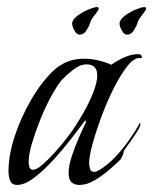

<svg xmlns="http://www.w3.org/2000/svg" viewBox="-20 -521 433 543"><path d="M29 2Q13 2 8.5 -10.5Q4 -23 4 -36Q4 -83 22 -137Q40 -191 69 -240.5Q98 -290 132 -322Q168 -355 217 -355Q237 -355 256.5 -350.5Q276 -346 295 -338Q312 -350 332 -359Q352 -368 373 -368Q378 -368 381 -362V-359Q381 -356 378.5 -356.5Q376 -357 374 -357Q358 -357 339 -332.5Q320 -308 301 -270Q282 -232 266.5 -190Q251 -148 241.5 -113Q232 -78 232 -60Q232 -53 234.5 -44Q237 -35 246 -35Q251 -35 254.5 -37Q258 -39 262 -41Q284 -54 305.5 -76.5Q327 -99 345.5 -125.5Q364 -152 376 -174Q377 -173 377 -170Q377 -164 370 -152.5Q363 -141 354 -128Q345 -115 337.5 -105Q330 -95 330 -93Q329 -86 327 -81.5Q325 -77 321 -70Q308 -57 288 -40Q268 -23 246.5 -10.5Q225 2 205 2Q174 2 174 -31Q174 -51 182.5 -77.5Q191 -104 202.5 -130.5Q214 -157 223 -175Q223 -176 223 -178Q223 -180 222 -180Q221 -180 219 -178Q207 -162 184 -132Q161 -102 133.5 -71.5Q106 -41 78 -19.5Q50 2 29 2ZM73 -41Q84 -41 100.5 -55.5Q117 -70 135.5 -90.5Q154 -111 168.5 -130Q183 -149 189 -158Q201 -176 216.5 -203Q232 -230 243.5 -259Q255 -288 255 -308Q255 -339 224 -339Q206 -339 186 -323Q166 -307 154 -294Q141 -278 124.5 -248Q108 -218 94 -183Q80 -148 70.5 -116Q61 -84 61 -63Q61 -57 63 -49Q65 -41 73 -41ZM339 -423Q331 -423 324.5 -435Q318 -447 318 -454Q318 -465 332.5 -476Q347 -487 364 -494Q381 -501 388 -501Q392 -501 393 -498V-494Q385 -482 378 -473.5Q371 -465 369 -456Q366 -447 358.5 -435Q351 -423 339 -423ZM205 -423Q197 -423 190.5 -435Q184 -447 184 -454Q184 -465 198.5 -476Q213 -487 230 -494Q247 -501 254 -501Q258 -501 259 -498V-494Q251 -482 244 -473.5Q237 -465 235 -456Q232 -447 224.5 -435Q217 -423 205 -423Z"/></svg>

Font: Beau Rivage
Style: Regular
Weight: 400
Designer: Robert E. Leuschke
Foundry: Robert E. Leuschke
Version: Version 1.010; ttfautohint (v1.8.3)